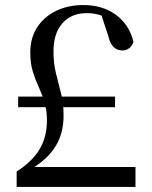

<svg xmlns="http://www.w3.org/2000/svg" viewBox="-20 -741 601 761"><path d="M52 -316V-358H436V-316ZM46 0V-61Q109 -102 137.5 -150.5Q166 -199 166 -263Q166 -304 156.5 -335.5Q147 -367 133.5 -396Q120 -425 110 -457.5Q100 -490 100 -533Q100 -591 127.5 -633Q155 -675 202.5 -698Q250 -721 310 -721Q388 -721 440.5 -681.5Q493 -642 509 -575Q503 -558 491.5 -549.5Q480 -541 465 -541Q446 -541 431.5 -553.5Q417 -566 409 -599L378 -693L437 -655Q403 -673 377.5 -681Q352 -689 325 -689Q262 -689 227 -648.5Q192 -608 192 -538Q192 -489 202 -449.5Q212 -410 222 -370.5Q232 -331 232 -282Q232 -208 195.5 -154Q159 -100 84 -60L108 -94V-79H517V0Z"/></svg>

Font: Noto Serif TC ExtraLight Medium
Style: Regular
Weight: 500
Version: Version 2.002-H1;hotconv 1.1.0;makeotfexe 2.6.0